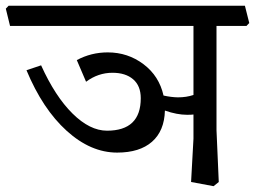

<svg xmlns="http://www.w3.org/2000/svg" viewBox="-50 -619 886 667"><path d="M702.1 -167 710 13.2 691.9 27.8 613.8 13.2 622.1 -137.2V-221.2Q615.2 -220.2 600.1 -220.2Q564.9 -220.2 522.9 -234.9Q521 -164.1 478 -126.5Q435.1 -88.9 356.9 -88.9Q265.1 -88.9 181.6 -164.6Q98.1 -240.2 42 -375L92.8 -392.1Q141.6 -284.2 201.9 -224.6Q262.2 -165 321.8 -165Q439 -165 439 -277.8Q439 -320.8 412.6 -343.5Q386.2 -366.2 340.8 -366.2Q291 -366.2 249 -335L216.8 -410.2Q266.6 -437 324.2 -437Q394 -437 448.5 -396Q502.9 -355 518.1 -287.1Q544.9 -281.2 567.9 -280.8Q597.7 -280.8 622.1 -289.1V-528.8H-15.1L-29.8 -588.9L-20 -599.1H800.8L815.9 -539.1L806.2 -528.8H702.1Z"/></svg>

Font: Sura
Style: Regular
Weight: 400
Designer: Carolina Giovagnoli
Foundry: Huerta Tipografica
Version: Version 1.003;PS 001.002;hotconv 1.0.70;makeotf.lib2.5.58329